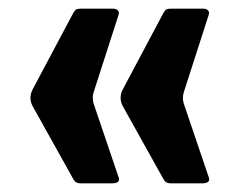

<svg xmlns="http://www.w3.org/2000/svg" viewBox="-20 -483 553 443"><path d="M462 -73Q466 -60 446 -60H373Q362 -60 357 -70L265 -235Q252 -256 264 -278L357 -453Q361 -460 364.5 -461.5Q368 -463 374 -463H449Q456 -463 460 -459Q464 -455 461 -447L404 -270Q400 -257 404 -244ZM254 -73Q258 -60 238 -60H165Q154 -60 149 -70L57 -235Q44 -256 56 -278L149 -453Q153 -460 156.5 -461.5Q160 -463 166 -463H241Q248 -463 252 -459Q256 -455 253 -447L196 -270Q192 -257 196 -244Z"/></svg>

Font: Libre Franklin Thin Black
Style: Regular
Weight: 900
Version: Version 3.000